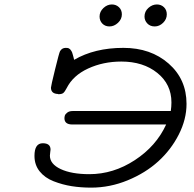

<svg xmlns="http://www.w3.org/2000/svg" viewBox="-20 -839 881 870"><path d="M136.2 -132.8Q136.2 -189.9 173.8 -189.9Q209 -189.9 209 -161.1Q209 -157.2 207.5 -148.2Q206.1 -139.2 206.1 -133.8Q206.1 -95.7 255.1 -72.8Q304.2 -49.8 384.8 -49.8Q493.7 -49.8 590.8 -113.3Q688 -176.8 732.9 -274.9H308.1Q272 -274.9 272 -303.2Q272 -309.1 273.9 -315.4Q275.9 -321.8 284.9 -328.9Q293.9 -335.9 309.1 -335.9H753.9Q756.8 -356 756.8 -375Q756.8 -457 692.9 -508.5Q628.9 -560.1 529.8 -560.1Q447.8 -560.1 379.4 -528.6Q311 -497.1 282.2 -439.9Q273.4 -422.9 266.6 -417.5Q259.8 -412.1 244.1 -412.1L243.2 -413.1Q210.9 -414.1 210.9 -441.9Q210.9 -448.7 229.5 -524.4Q248 -600.1 252 -606.9Q260.7 -622.1 277.8 -622.1Q281.7 -622.1 285.9 -621.6Q290 -621.1 293 -619.1Q295.9 -617.2 297.9 -615.5Q299.8 -613.8 302.5 -609.4Q305.2 -605 306.2 -603Q307.1 -601.1 308.6 -595.5Q310.1 -589.8 311 -587.4Q312 -585 313.5 -577.9Q314.9 -570.8 315.9 -567.9Q408.7 -622.1 539.1 -622.1Q663.1 -622.1 744.1 -551Q825.2 -480 825.2 -368.2Q825.2 -298.3 790 -229.2Q754.9 -160.2 697 -107.7Q639.2 -55.2 558.6 -22Q478 11.2 393.1 11.2Q346.2 11.2 304.7 4.6Q263.2 -2 223.1 -17.6Q183.1 -33.2 159.7 -62.5Q136.2 -91.8 136.2 -132.8ZM431.2 -764.2Q431.2 -786.1 448.5 -802.5Q465.8 -818.8 486.8 -818.8Q505.9 -818.8 519 -806.4Q532.2 -793.9 532.2 -773.9Q532.2 -752 514.6 -735.6Q497.1 -719.2 476.1 -719.2Q456.1 -719.2 443.6 -732.2Q431.2 -745.1 431.2 -764.2ZM634.8 -764.2Q634.8 -787.1 652.3 -803Q669.9 -818.8 690.9 -818.8Q710 -818.8 722.9 -806.4Q735.8 -793.9 735.8 -773.9Q735.8 -752 719 -735.6Q702.1 -719.2 681.2 -719.2Q660.2 -719.2 647.5 -732.7Q634.8 -746.1 634.8 -764.2Z"/></svg>

Font: CMU Typewriter Text Variable Width
Style: Italic
Weight: 500
Italic angle: -14.04°
Version: Version 0.7.0